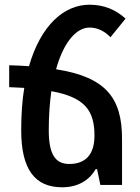

<svg xmlns="http://www.w3.org/2000/svg" viewBox="-20 -785 594 815"><path d="M498 -196C498 -371 428 -458 218 -491C250 -606 304 -668 360 -668C390 -668 421 -656 449 -627L513 -706C471 -744 421 -765 360 -765C251 -765 153 -677 103 -504C77 -506 49 -507 19 -508V-415C42 -414 63 -413 83 -412C74 -358 70 -298 70 -232C70 -66 128 10 244 10C312 10 360 -21 386 -67H392L406 0H498ZM187 -232C187 -294 191 -349 198 -398C341 -372 381 -315 381 -209C381 -128 342 -89 274 -89C216 -89 187 -128 187 -232Z"/></svg>

Font: Noto Sans Armenian SemiCondensed SemiBold
Style: Regular
Weight: 600
Width: 4
Designer: Monotype Design Team
Foundry: Monotype Imaging Inc.
Version: Version 2.008